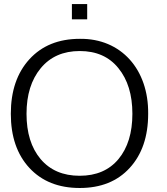

<svg xmlns="http://www.w3.org/2000/svg" viewBox="-20 -914 821 944"><path d="M408.7 -818.8V-894H333.5V-818.8ZM372.1 10.3C475.6 10.3 557.6 -22.5 617.7 -88.4C678.2 -154.3 708.5 -243.2 708.5 -354.5C710.9 -573.2 575.2 -725.6 372.6 -723.1C268.1 -723.1 185.5 -689.5 124.5 -622.6C63.5 -555.7 33.2 -466.3 33.2 -354.5C33.2 -243.2 63.5 -154.3 124.5 -88.4C185.5 -22.5 268.1 10.3 372.1 10.3ZM371.6 -49.8C290 -49.8 226.1 -77.1 179.7 -131.8C133.3 -187 110.4 -261.2 110.4 -354.5C110.4 -447.8 133.8 -522.5 180.2 -578.6C226.6 -634.8 290.5 -663.1 372.1 -663.1C453.1 -663.1 516.6 -635.3 562 -579.1C607.9 -522.9 630.9 -448.2 630.9 -354.5C630.9 -260.7 607.9 -186.5 562.5 -131.8C517.1 -77.1 453.1 -49.8 371.6 -49.8Z"/></svg>

Font: Ride Light
Style: Regular
Weight: 300
Version: Version 3.000